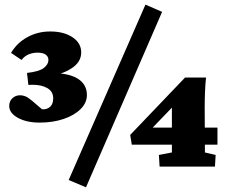

<svg xmlns="http://www.w3.org/2000/svg" viewBox="-20 -714 969 823"><path d="M200.2 -400.4Q273.4 -401.4 313 -377Q352.5 -352.5 352.5 -306.6Q352.5 -273.4 325.7 -246.6Q298.8 -219.7 252.9 -204.1Q207 -188.5 149.4 -188.5Q93.8 -188.5 56.6 -209Q19.5 -229.5 19.5 -259.8Q19.5 -280.3 33.2 -293Q46.9 -305.7 66.4 -305.7Q77.1 -305.7 88.4 -301.3Q99.6 -296.9 116.2 -283.2L171.9 -235.4L137.7 -252.9Q165 -239.3 186.5 -250.5Q208 -261.7 208 -293Q208 -321.3 183.6 -335.9Q159.2 -350.6 119.1 -350.6Q109.4 -350.6 104.5 -350.1Q99.6 -349.6 101.6 -350.6L95.7 -401.4Q147.5 -407.2 167.5 -422.4Q187.5 -437.5 187.5 -458Q187.5 -470.7 176.3 -479.5Q165 -488.3 139.6 -488.3Q121.1 -488.3 103 -481Q85 -473.6 72.3 -457L27.3 -487.3Q52.7 -530.3 97.2 -554.7Q141.6 -579.1 195.3 -579.1Q253.9 -579.1 291 -554.2Q328.1 -529.3 328.1 -489.3Q328.1 -447.3 285.6 -420.4Q243.2 -393.6 176.8 -382.8ZM274.4 57.6 603.5 -694.3 674.8 -663.1 348.6 88.9ZM858.4 -60.5 904.3 -49.8 901.4 0H664.1L661.1 -49.8L716.8 -60.5V-257.8L726.6 -262.7L626 -158.2L627.9 -167H912.1V-93.8H544.9L538.1 -135.7L773.4 -381.8H863.3Q860.4 -358.4 858.9 -324.2Q857.4 -290 857.4 -252.9Z"/></svg>

Font: Crimson Pro Black
Style: Regular
Weight: 900
Designer: Jacques Le Bailly
Foundry: Baron von Fonthausen
Version: Version 1.003